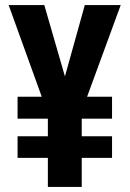

<svg xmlns="http://www.w3.org/2000/svg" viewBox="-20 -734 509 754"><path d="M235 -434 313 -714H454L322 -354H420V-268H301V-199H420V-114H301V0H168V-114H49V-199H168V-268H49V-354H144L14 -714H154Z"/></svg>

Font: Noto Sans Khmer ExtraCondensed
Style: Bold
Weight: 700
Width: 2
Designer: Danh Hong and the Monotype Design Team
Foundry: Monotype Imaging Inc.
Version: Version 2.004